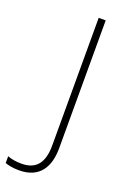

<svg xmlns="http://www.w3.org/2000/svg" viewBox="-262 -770 670 1003"><g transform="rotate(20 73.0 -268.5)"><path d="M-16 177C96 177 142 103 142 -4V-714H103V-5C103 86 70 140 -16 140C-47 140 -75 135 -94 127V165C-77 171 -52 177 -16 177Z"/></g></svg>

Font: Noto Sans Sinhala ExtraLight
Style: Regular
Weight: 200
Designer: Jelle Bosma - Monotype Design Team
Foundry: Monotype Imaging Inc.
Version: Version 2.006